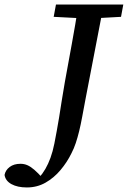

<svg xmlns="http://www.w3.org/2000/svg" viewBox="-128 -687 562 844"><path d="M-108 82Q-104 61 -85.5 47Q-67 33 -38 33Q-22 33 -8 39Q6 45 22.5 59Q39 73 61 98L44 95H56H43Q59 77 71.5 55.5Q84 34 94 6.5Q104 -21 111 -56Q116 -83 121.5 -111.5Q127 -140 132 -172Q137 -204 143 -242Q149 -280 157 -326Q172 -409 187.5 -493Q203 -577 217 -667H328L248 -252Q240 -210 233.5 -174.5Q227 -139 220 -110.5Q213 -82 205 -58Q197 -34 186 -13Q167 26 138 60.5Q109 95 72 116Q35 137 -10 137Q-51 137 -77.5 122.5Q-104 108 -108 82ZM108 -613 118 -667H414L404 -613L276 -606H244Z"/></svg>

Font: Source Serif 4 Medium
Style: Italic
Weight: 500
Italic angle: -12°
Designer: Frank Grießhammer
Foundry: Adobe Systems Incorporated
Version: Version 4.004;hotconv 1.0.116;makeotfexe 2.5.65601